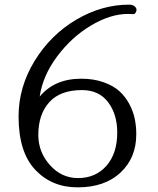

<svg xmlns="http://www.w3.org/2000/svg" viewBox="-20 -783 680 827"><path d="M314 24Q203 24 131.5 -52Q60 -128 60 -281Q60 -408 129 -520.5Q198 -633 308 -698Q418 -763 536 -763Q551 -763 559.5 -756Q568 -749 568 -741Q568 -736 565.5 -731Q563 -726 560 -724L558 -722Q554 -722 545 -722.5Q536 -723 531 -723Q456 -723 372.5 -673.5Q289 -624 226.5 -540.5Q164 -457 151 -367Q215 -444 330 -444Q383 -444 425.5 -429Q468 -414 494 -390.5Q520 -367 537 -335Q554 -303 560.5 -271Q567 -239 567 -205Q567 -103 499 -39.5Q431 24 314 24ZM316 -16Q392 -16 438.5 -69Q485 -122 485 -212Q485 -291 445.5 -343Q406 -395 333 -395Q239 -395 192 -342.5Q145 -290 145 -202Q145 -128 195 -72Q245 -16 316 -16Z"/></svg>

Font: Sofia
Style: Regular
Weight: 400
Designer: Paula Nazal and Daniel Hernndez
Foundry: Paula Nazal, Daniel Hernndez
Version: Version 1.001